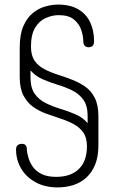

<svg xmlns="http://www.w3.org/2000/svg" viewBox="-20 -751 504 837"><path d="M231 66Q176 66 135 43.5Q94 21 72 -16.5Q50 -54 50 -99Q50 -113 57.5 -118.5Q65 -124 75 -124Q87 -124 92 -117.5Q97 -111 97 -103Q97 -88 103 -66.5Q109 -45 122 -25.5Q135 -6 160 7Q185 20 225 20Q289 20 324 -14.5Q359 -49 359 -113Q359 -151 343 -173.5Q327 -196 301 -210Q275 -224 244 -234Q213 -244 181.5 -255.5Q150 -267 124 -285.5Q98 -304 82 -335Q66 -366 66 -415V-544Q66 -601 82 -637.5Q98 -674 123.5 -694.5Q149 -715 178 -723Q207 -731 234 -731Q286 -731 321 -710.5Q356 -690 373 -654Q390 -618 390 -572Q390 -556 383 -550.5Q376 -545 367 -545Q356 -545 349.5 -551.5Q343 -558 343 -573Q343 -593 334.5 -619.5Q326 -646 303 -665.5Q280 -685 236 -685Q208 -685 179.5 -672.5Q151 -660 133 -630Q115 -600 115 -548Q115 -510 130.5 -487Q146 -464 172.5 -450Q199 -436 230.5 -426Q262 -416 293 -404Q324 -392 350.5 -374Q377 -356 393 -324.5Q409 -293 409 -245V-118Q409 -69 395 -34Q381 1 356 23.5Q331 46 299 56Q267 66 231 66ZM362 -214V-246Q362 -290 343.5 -316Q325 -342 295.5 -356.5Q266 -371 231.5 -381.5Q197 -392 166 -405.5Q135 -419 113 -444V-413Q113 -368 131.5 -342Q150 -316 179.5 -301.5Q209 -287 243.5 -276.5Q278 -266 309.5 -252.5Q341 -239 362 -214Z"/></svg>

Font: Dosis Light
Style: Regular
Weight: 300
Designer: EdgarTolentino, PabloImpallari, IginoMarini
Foundry: EdgarTolentino, PabloImpallari, IginoMarini
Version: Version 3.001; ttfautohint (v1.8.2)